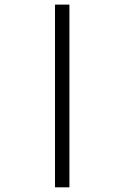

<svg xmlns="http://www.w3.org/2000/svg" viewBox="-20 -720 540 832"><path d="M218.3 -700V91.7H280.8V-700Z"/></svg>

Font: Amy Mono
Style: Regular
Weight: 400
Monospace: yes
Version: Version 001.000